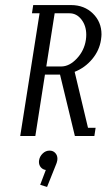

<svg xmlns="http://www.w3.org/2000/svg" viewBox="-20 -532 418 751"><path d="M59.1 0 134.8 -480H105L109.9 -512.2H257.8Q309.6 -512.2 343.3 -479.2Q377 -446.3 377 -397.5Q377 -390.6 375 -376Q368.7 -334.5 340.6 -300.8Q312.5 -267.1 272 -251L324.2 -32.2H354L349.1 0H272.9L214.8 -240.2H155.8L118.2 0ZM132.3 101.1Q132.3 97.2 132.8 95.2Q135.3 79.6 147 68.4Q158.7 57.1 173.8 57.1Q187.5 57.1 196 66.2Q204.6 75.2 204.6 88.9Q204.6 93.3 204.1 95.2Q202.1 105 200.2 108.9L164.1 199.2L137.2 190.9L159.2 132.8Q147.5 131.3 139.9 122.6Q132.3 113.8 132.3 101.1ZM161.1 -272H219.2Q251.5 -272 280.5 -303Q309.6 -334 315.9 -376Q317.4 -386.2 317.4 -396Q317.4 -431.2 298.6 -455.6Q279.8 -480 252 -480H193.8Z"/></svg>

Font: Gawaa
Style: Italic
Weight: 400
Designer: T. Christopher White
Version: Version 1.0